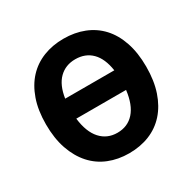

<svg xmlns="http://www.w3.org/2000/svg" viewBox="-151 -817 985 982"><g transform="rotate(-30 342.0 -326.0)"><path d="M342 12Q277 12 222.5 -10Q168 -32 129 -75.5Q90 -119 68 -182.5Q46 -246 46 -329Q46 -412 68 -474.5Q90 -537 129 -579Q168 -621 222.5 -642.5Q277 -664 342 -664Q408 -664 462.5 -642.5Q517 -621 556 -579Q595 -537 616.5 -474Q638 -411 638 -329Q638 -246 616.5 -182.5Q595 -119 556 -75.5Q517 -32 462.5 -10Q408 12 342 12ZM342 -543Q284 -543 246 -505.5Q208 -468 197 -394H487Q476 -468 438.5 -505.5Q401 -543 342 -543ZM342 -109Q403 -109 441 -151.5Q479 -194 489 -277H195Q205 -194 243.5 -151.5Q282 -109 342 -109Z"/></g></svg>

Font: Font
Style: ¶
Weight: 700
Designer: Paul D. Hunt
Foundry: Adobe Systems Incorporated
Version: Version 3.000